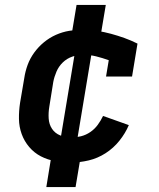

<svg xmlns="http://www.w3.org/2000/svg" viewBox="-20 -648 640 775"><path d="M167 107 194 -59 219 -55 288 -470H322L264 -478L289 -628H407L379 -461L355 -465L286 -50H252L310 -42L285 107ZM268 8Q235 8 203.5 2.5Q172 -3 145 -17Q118 -31 98 -54.5Q78 -78 67.5 -107Q57 -136 56.5 -168Q56 -200 61 -233L78 -333Q82 -360 91.5 -386Q101 -412 118 -435.5Q135 -459 157.5 -477.5Q180 -496 206 -507.5Q232 -519 259 -523.5Q286 -528 313 -528Q343 -528 372 -523.5Q401 -519 428.5 -511.5Q456 -504 482.5 -494.5Q509 -485 535 -472L513 -339H408L419 -405Q394 -414 368 -420.5Q342 -427 315 -427Q294 -427 272 -419.5Q250 -412 233.5 -396Q217 -380 208 -359Q199 -338 195 -317L179 -217Q175 -193 176.5 -169.5Q178 -146 190 -128Q202 -110 223 -101.5Q244 -93 268 -93Q287 -93 307 -98Q327 -103 344.5 -115Q362 -127 374.5 -144Q387 -161 396 -180L500 -143Q486 -110 462 -80Q438 -50 406 -29.5Q374 -9 338 -0.5Q302 8 268 8Z"/></svg>

Font: Iosevka Etoile
Style: Bold Italic
Weight: 700
Italic angle: -9°
Designer: Belleve Invis
Foundry: Belleve Invis
Version: Version 28.1.0; ttfautohint (v1.8.4)